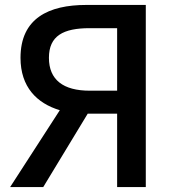

<svg xmlns="http://www.w3.org/2000/svg" viewBox="-20 -757 707 777"><path d="M343 -390C236 -390 178 -434 178 -523C178 -612 236 -643 343 -643H454V-390ZM21 0H155L335 -297H454V0H570V-737H329C177 -737 63 -683 63 -523C63 -405 129 -339 222 -311Z"/></svg>

Font: Noto Sans JP Medium
Style: Regular
Weight: 500
Designer: Ryoko NISHIZUKA 西塚涼子 (kana, bopomofo & ideographs); Paul D. Hunt (Latin, Greek & Cyrillic); Sandoll Communications 산돌커뮤니
Foundry: Adobe
Version: Version 2.004;hotconv 1.0.118;makeotfexe 2.5.65603